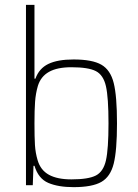

<svg xmlns="http://www.w3.org/2000/svg" viewBox="-20 -763 567 791"><path d="M122 -80H118L115 0H87V-743H122V-439H126Q141 -481 179 -499.5Q217 -518 283 -518Q360 -518 397.5 -496.5Q435 -475 448.5 -421Q462 -367 462 -255Q462 -143 448.5 -89Q435 -35 397.5 -13.5Q360 8 283 8Q220 8 179 -9.5Q138 -27 122 -80ZM427 -255Q427 -361 416.5 -407.5Q406 -454 375 -470Q344 -486 274 -486Q216 -486 182 -467Q148 -448 136 -409Q127 -378 124.5 -344Q122 -310 122 -255Q122 -198 124 -165.5Q126 -133 135 -103Q147 -62 181.5 -43Q216 -24 274 -24Q344 -24 375 -40Q406 -56 416.5 -102.5Q427 -149 427 -255Z"/></svg>

Font: Saira Semi Condensed Thin
Style: Regular
Weight: 100
Width: 4
Designer: Hector Gatti with collaboration of the Omnibus-Type team
Foundry: Omnibus-Type
Version: Version 1.001; ttfautohint (v1.8)